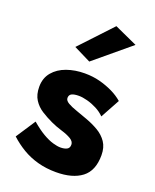

<svg xmlns="http://www.w3.org/2000/svg" viewBox="-141 -814 737 915"><g transform="rotate(20 228.0 -356.5)"><path d="M82.5 -173.8 17.5 -74.8Q47.7 -47 83.8 -25.3Q120 -3.7 162.9 8Q205.8 19.7 255.3 19.7Q339 19.7 385.7 -16Q432.3 -51.7 432.3 -130Q432.3 -170 414.3 -196.3Q396.3 -222.5 367.7 -239.3Q339 -256.2 306 -268.2Q277.3 -279.2 249.4 -288.6Q221.5 -298 204 -308.2Q186.5 -318.5 186.5 -331.8Q186.5 -347.5 198.9 -353.6Q211.3 -359.7 234.7 -359.7Q253.7 -359.7 278 -353.2Q302.3 -346.8 326.3 -334.5Q350.3 -322.2 368.2 -304L421.5 -401.5Q398.5 -421.7 367.2 -436.8Q335.8 -451.8 300.8 -460.9Q265.7 -470 224.8 -470Q176 -470 134.1 -455.2Q92.2 -440.3 67 -410.2Q41.8 -380 41.8 -336.2Q41.8 -296 58.6 -270.2Q75.3 -244.3 101.7 -227.6Q128.2 -210.8 157.5 -197.2Q184.5 -184.7 213.3 -176.1Q242.2 -167.5 261.2 -156.2Q280.3 -144.8 280.3 -128.3Q280.3 -111.2 267.7 -104.7Q255.2 -98.2 235.3 -98.2Q219.5 -98.2 196.7 -104.8Q173.8 -111.3 145.4 -127.8Q117 -144.3 82.5 -173.8ZM404.8 -680 288.7 -732.8 138.7 -572.8 224.8 -530Z"/></g></svg>

Font: Jost* Book
Style: Regular
Weight: 400
Version: Version 3.000